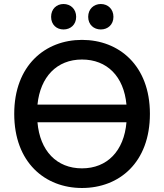

<svg xmlns="http://www.w3.org/2000/svg" viewBox="-20 -915 818 958"><path d="M728 -347C728 -104 575 23 389 23C205 23 51 -104 51 -347C51 -589 206 -716 389 -716C573 -716 728 -589 728 -347ZM389 -75C515 -75 599 -162 611 -305H167C179 -162 263 -75 389 -75ZM389 -618C264 -618 181 -532 167 -393H611C598 -534 514 -618 389 -618ZM360 -831C360 -792 332 -768 297 -768C262 -768 235 -792 235 -831C235 -870 262 -895 297 -895C332 -895 360 -870 360 -831ZM546 -831C546 -792 518 -768 483 -768C448 -768 420 -792 420 -831C420 -870 448 -895 483 -895C518 -895 546 -870 546 -831Z"/></svg>

Font: Repo Medium
Style: Regular
Weight: 500
Designer: Stefan Peev
Foundry: Context Ltd
Version: Version 1.502